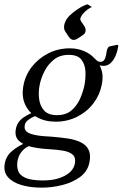

<svg xmlns="http://www.w3.org/2000/svg" viewBox="-53 -673 563 882"><path d="M263 -421Q222 -421 194.5 -399Q167 -377 151 -345Q135 -313 129 -282Q123 -252 126.5 -220Q130 -188 149 -166Q168 -144 209 -144Q250 -144 275.5 -166Q301 -188 315 -220Q329 -252 335 -282Q341 -313 339.5 -345Q338 -377 321 -399Q304 -421 263 -421ZM97 -9Q66 1 49.5 20Q33 39 28 63Q23 90 30 111Q37 132 64 144Q91 156 146 156Q203 156 243.5 135Q284 114 291 78Q296 51 281 37.5Q266 24 236.5 19Q207 14 168 12Q129 10 92.5 2Q56 -6 34.5 -25.5Q13 -45 20 -81Q26 -114 56 -134Q86 -154 115 -162L131 -144Q125 -146 109 -140Q93 -134 78 -123Q63 -112 61 -99Q57 -80 68 -69.5Q79 -59 107.5 -53Q136 -47 185 -45Q223 -42 257 -37Q291 -32 316.5 -20Q342 -8 353.5 14Q365 36 358 72Q350 114 315.5 139.5Q281 165 233.5 177Q186 189 138 189Q85 189 44 176.5Q3 164 -17.5 139.5Q-38 115 -31 78Q-25 44 2 21Q29 -2 67 -18ZM203 -114Q153 -114 116 -135Q79 -156 62 -194Q45 -232 55 -282Q64 -329 94 -367Q124 -405 169 -428Q214 -451 268 -451Q302 -451 331.5 -439Q361 -427 380 -406Q387 -399 393 -394Q399 -389 409 -389Q419 -389 425 -396.5Q431 -404 434 -419L438 -442Q440 -449 443.5 -454.5Q447 -460 456 -461L480 -466Q484 -467 487 -467Q492 -467 489 -454Q481 -411 459.5 -387.5Q438 -364 405 -373Q417 -347 418 -326Q419 -305 414 -282Q405 -236 375.5 -197.5Q346 -159 301 -136.5Q256 -114 203 -114ZM247 -528Q239 -540 242 -558Q243 -562 244 -565.5Q245 -569 247 -573Q253 -588 267.5 -602Q282 -616 299.5 -628Q317 -640 331 -646.5Q345 -653 350 -653Q352 -652 355.5 -649.5Q359 -647 369 -641Q347 -630 333 -615Q319 -600 316 -588Q315 -581 319 -576L335 -552Q342 -540 340 -530Q339 -520 328 -512L304 -496Q291 -488 282 -490Q271 -492 263 -504Z"/></svg>

Font: Young Serif Light
Style: Italic
Weight: 300
Italic angle: -10.979°
Designer: Bastien Sozeau
Foundry: NBR — Bastien Sozeau
Version: Version 5.001